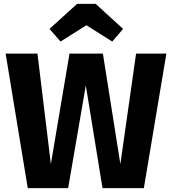

<svg xmlns="http://www.w3.org/2000/svg" viewBox="-20 -969 887 989"><path d="M425 -839 558 -755 614 -820 473 -949H377L235 -820L292 -755ZM681 -693 600 -124 510 -693H338L242 -124L173 -693H9L123 0H331L422 -529L508 0H721L837 -693Z"/></svg>

Font: Fira Sans
Style: Bold
Weight: 700
Designer: Carrois Corporate & Edenspiekermann AG
Foundry: Carrois Corporate GbR & Edenspiekermann AG
Version: Version 4.203